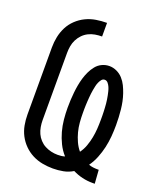

<svg xmlns="http://www.w3.org/2000/svg" viewBox="-139 -831 778 928"><g transform="rotate(20 250.0 -367.5)"><path d="M447 8Q421 8 395.5 2Q370 -4 346 -16Q323 -2 297 3Q271 8 244 8Q217 8 190 3Q163 -2 138.5 -14.5Q114 -27 94.5 -46.5Q75 -66 62.5 -90Q50 -114 45 -141Q40 -168 40 -195V-540Q40 -568 45.5 -595Q51 -622 63.5 -646.5Q76 -671 96.5 -690.5Q117 -710 142 -722Q167 -734 194.5 -738.5Q222 -743 250 -743V-673Q232 -673 214.5 -670Q197 -667 181 -659Q165 -651 152.5 -638Q140 -625 132 -609Q124 -593 121 -575.5Q118 -558 118 -540V-195Q118 -178 121 -160.5Q124 -143 131 -127.5Q138 -112 150 -99Q162 -86 177 -78Q192 -70 209 -66Q226 -62 243 -62Q253 -62 262 -63Q271 -64 280 -67Q260 -89 246.5 -116.5Q233 -144 225 -173Q217 -202 214 -232.5Q211 -263 211 -293Q211 -313 212 -332.5Q213 -352 215 -371.5Q217 -391 220.5 -410.5Q224 -430 229.5 -448.5Q235 -467 243.5 -485Q252 -503 264.5 -518.5Q277 -534 295 -542.5Q313 -551 333 -551Q352 -551 370.5 -542.5Q389 -534 402.5 -519Q416 -504 424.5 -486.5Q433 -469 439.5 -450Q446 -431 450 -411.5Q454 -392 456 -372.5Q458 -353 459 -333Q460 -313 460 -293Q460 -264 457.5 -234.5Q455 -205 448.5 -176.5Q442 -148 431 -120.5Q420 -93 403 -69Q414 -65 425.5 -63.5Q437 -62 448 -62H455L460 8ZM340 -113Q354 -132 362 -154.5Q370 -177 374.5 -200Q379 -223 380.5 -246.5Q382 -270 382 -293Q382 -303 382 -313.5Q382 -324 381.5 -334Q381 -344 380.5 -354.5Q380 -365 379 -375Q378 -385 376.5 -395Q375 -405 373 -415Q371 -425 368.5 -435Q366 -445 362 -454.5Q358 -464 351 -472.5Q344 -481 334 -481Q324 -481 317.5 -472.5Q311 -464 307 -454.5Q303 -445 301 -435Q299 -425 297 -415Q295 -405 294 -395Q293 -385 292 -374.5Q291 -364 290.5 -354Q290 -344 289.5 -334Q289 -324 289 -313.5Q289 -303 289 -293Q289 -269 291 -245Q293 -221 299 -198Q305 -175 315 -153Q325 -131 340 -113Z"/></g></svg>

Font: Iosevka SS18
Style: Regular
Weight: 400
Monospace: yes
Designer: Belleve Invis
Foundry: Belleve Invis
Version: Version 25.1.1; ttfautohint (v1.8.4)